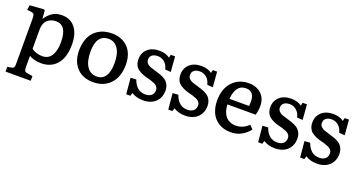

<svg xmlns="http://www.w3.org/2000/svg" viewBox="-45 -1137 3660 1970"><g transform="rotate(20 1785.0 -152.0)"><path d="M33.2 219.2V167L79.1 159.2Q95.7 156.2 101.8 146Q107.9 135.7 107.9 113.8V-383.8Q107.9 -418.9 101.8 -431.2Q95.7 -443.4 70.8 -446.8L24.9 -453.1L33.2 -504.9L184.1 -516.1L196.8 -508.8L203.1 -420.9H206.1Q236.3 -467.8 278.3 -495.4Q320.3 -522.9 383.8 -522.9Q474.1 -522.9 526.6 -457.3Q579.1 -391.6 579.1 -272Q579.1 -134.3 516.4 -60.1Q453.6 14.2 345.2 14.2Q303.7 14.2 269.3 4.6Q234.9 -4.9 213.9 -18.1V110.8Q213.9 134.8 221.4 145.3Q229 155.8 247.1 158.2L308.1 168V219.2ZM331.1 -58.1Q397.9 -58.1 431.4 -111.6Q464.8 -165 464.8 -257.8Q464.8 -443.8 345.2 -443.8Q320.3 -443.8 298.3 -436.8Q276.4 -429.7 256.6 -414.3Q236.8 -398.9 225.3 -370.4Q213.9 -341.8 213.9 -303.2V-96.2Q233.4 -78.6 266.4 -68.4Q299.3 -58.1 331.1 -58.1Z M914.6 14.2Q796.4 14.2 731.9 -57.1Q667.5 -128.4 667.5 -242.2Q667.5 -300.8 681.6 -348.4Q695.8 -396 720 -428Q744.1 -460 777.6 -481.7Q811 -503.4 848.6 -513.2Q886.2 -522.9 928.7 -522.9Q980.5 -522.9 1023.9 -506.6Q1067.4 -490.2 1100.1 -459Q1132.8 -427.7 1151.1 -378.9Q1169.4 -330.1 1169.4 -268.1Q1169.4 -134.8 1098.9 -60.3Q1028.3 14.2 914.6 14.2ZM928.7 -53.2Q989.7 -53.2 1022.2 -101.8Q1054.7 -150.4 1054.7 -244.1Q1054.7 -347.7 1016.8 -403.3Q979 -459 912.6 -459Q851.1 -459 816.4 -413.6Q781.7 -368.2 781.7 -272.9Q781.7 -169.4 819.6 -111.3Q857.4 -53.2 928.7 -53.2Z M1276.4 14.2 1260.3 -160.2 1321.3 -164.1Q1360.8 -50.8 1460.4 -50.8Q1500.5 -50.8 1524.9 -71.3Q1549.3 -91.8 1549.3 -128.9Q1549.3 -150.4 1537.4 -166Q1525.4 -181.6 1505.9 -190.2Q1486.3 -198.7 1461.2 -206.8Q1436 -214.8 1409.9 -220.9Q1383.8 -227.1 1358.6 -238.8Q1333.5 -250.5 1314 -265.4Q1294.4 -280.3 1282.5 -306.6Q1270.5 -333 1270.5 -368.2Q1270.5 -436.5 1317.6 -479.7Q1364.7 -522.9 1448.2 -522.9Q1479.5 -522.9 1510.5 -513.4Q1541.5 -503.9 1559.6 -488.8L1567.4 -522.9H1614.3L1627.4 -356.9L1565.4 -361.8Q1554.7 -410.6 1522.2 -437.7Q1489.7 -464.8 1449.2 -464.8Q1409.2 -464.8 1386.7 -447.3Q1364.3 -429.7 1364.3 -397Q1364.3 -373 1379.6 -356.7Q1395 -340.3 1419.4 -331.3Q1443.8 -322.3 1473.6 -314.5Q1503.4 -306.6 1533.2 -295.7Q1563 -284.7 1587.4 -268.8Q1611.8 -252.9 1627.2 -223.6Q1642.6 -194.3 1642.6 -153.8Q1642.6 -121.1 1631.1 -91.3Q1619.6 -61.5 1597.4 -37.8Q1575.2 -14.2 1539.3 0Q1503.4 14.2 1458.5 14.2Q1383.3 14.2 1332.5 -20L1321.3 14.2Z M1735.4 14.2 1719.2 -160.2 1780.3 -164.1Q1819.8 -50.8 1919.4 -50.8Q1959.5 -50.8 1983.9 -71.3Q2008.3 -91.8 2008.3 -128.9Q2008.3 -150.4 1996.3 -166Q1984.4 -181.6 1964.8 -190.2Q1945.3 -198.7 1920.2 -206.8Q1895 -214.8 1868.9 -220.9Q1842.8 -227.1 1817.6 -238.8Q1792.5 -250.5 1772.9 -265.4Q1753.4 -280.3 1741.5 -306.6Q1729.5 -333 1729.5 -368.2Q1729.5 -436.5 1776.6 -479.7Q1823.7 -522.9 1907.2 -522.9Q1938.5 -522.9 1969.5 -513.4Q2000.5 -503.9 2018.6 -488.8L2026.4 -522.9H2073.2L2086.4 -356.9L2024.4 -361.8Q2013.7 -410.6 1981.2 -437.7Q1948.7 -464.8 1908.2 -464.8Q1868.2 -464.8 1845.7 -447.3Q1823.2 -429.7 1823.2 -397Q1823.2 -373 1838.6 -356.7Q1854 -340.3 1878.4 -331.3Q1902.8 -322.3 1932.6 -314.5Q1962.4 -306.6 1992.2 -295.7Q2022 -284.7 2046.4 -268.8Q2070.8 -252.9 2086.2 -223.6Q2101.6 -194.3 2101.6 -153.8Q2101.6 -121.1 2090.1 -91.3Q2078.6 -61.5 2056.4 -37.8Q2034.2 -14.2 1998.3 0Q1962.4 14.2 1917.5 14.2Q1842.3 14.2 1791.5 -20L1780.3 14.2Z M2414.6 14.2Q2336.4 14.2 2281.2 -21.2Q2226.1 -56.6 2200.2 -114.3Q2174.3 -171.9 2174.3 -245.1Q2174.3 -373.5 2242.9 -448.2Q2311.5 -522.9 2422.4 -522.9Q2505.4 -522.9 2557.9 -474.1Q2610.4 -425.3 2610.4 -341.8Q2610.4 -294.9 2596.2 -243.2H2287.6Q2290.5 -161.1 2330.3 -114.5Q2370.1 -67.9 2440.4 -67.9Q2518.6 -67.9 2579.6 -127L2617.2 -88.9Q2584.5 -44.9 2532.7 -15.4Q2481 14.2 2414.6 14.2ZM2287.6 -304.2H2501.5Q2504.4 -324.2 2504.4 -352.1Q2504.4 -463.9 2410.2 -463.9Q2301.3 -463.9 2287.6 -304.2Z M2716.3 14.2 2700.2 -160.2 2761.2 -164.1Q2800.8 -50.8 2900.4 -50.8Q2940.4 -50.8 2964.8 -71.3Q2989.3 -91.8 2989.3 -128.9Q2989.3 -150.4 2977.3 -166Q2965.3 -181.6 2945.8 -190.2Q2926.3 -198.7 2901.1 -206.8Q2876 -214.8 2849.9 -220.9Q2823.7 -227.1 2798.6 -238.8Q2773.4 -250.5 2753.9 -265.4Q2734.4 -280.3 2722.4 -306.6Q2710.4 -333 2710.4 -368.2Q2710.4 -436.5 2757.6 -479.7Q2804.7 -522.9 2888.2 -522.9Q2919.4 -522.9 2950.4 -513.4Q2981.4 -503.9 2999.5 -488.8L3007.3 -522.9H3054.2L3067.4 -356.9L3005.4 -361.8Q2994.6 -410.6 2962.2 -437.7Q2929.7 -464.8 2889.2 -464.8Q2849.1 -464.8 2826.7 -447.3Q2804.2 -429.7 2804.2 -397Q2804.2 -373 2819.6 -356.7Q2835 -340.3 2859.4 -331.3Q2883.8 -322.3 2913.6 -314.5Q2943.4 -306.6 2973.1 -295.7Q3002.9 -284.7 3027.3 -268.8Q3051.8 -252.9 3067.1 -223.6Q3082.5 -194.3 3082.5 -153.8Q3082.5 -121.1 3071 -91.3Q3059.6 -61.5 3037.4 -37.8Q3015.1 -14.2 2979.2 0Q2943.4 14.2 2898.4 14.2Q2823.2 14.2 2772.5 -20L2761.2 14.2Z M3175.3 14.2 3159.2 -160.2 3220.2 -164.1Q3259.8 -50.8 3359.4 -50.8Q3399.4 -50.8 3423.8 -71.3Q3448.2 -91.8 3448.2 -128.9Q3448.2 -150.4 3436.3 -166Q3424.3 -181.6 3404.8 -190.2Q3385.3 -198.7 3360.1 -206.8Q3335 -214.8 3308.8 -220.9Q3282.7 -227.1 3257.6 -238.8Q3232.4 -250.5 3212.9 -265.4Q3193.4 -280.3 3181.4 -306.6Q3169.4 -333 3169.4 -368.2Q3169.4 -436.5 3216.6 -479.7Q3263.7 -522.9 3347.2 -522.9Q3378.4 -522.9 3409.4 -513.4Q3440.4 -503.9 3458.5 -488.8L3466.3 -522.9H3513.2L3526.4 -356.9L3464.4 -361.8Q3453.6 -410.6 3421.1 -437.7Q3388.7 -464.8 3348.1 -464.8Q3308.1 -464.8 3285.6 -447.3Q3263.2 -429.7 3263.2 -397Q3263.2 -373 3278.6 -356.7Q3293.9 -340.3 3318.4 -331.3Q3342.8 -322.3 3372.6 -314.5Q3402.3 -306.6 3432.1 -295.7Q3461.9 -284.7 3486.3 -268.8Q3510.7 -252.9 3526.1 -223.6Q3541.5 -194.3 3541.5 -153.8Q3541.5 -121.1 3530 -91.3Q3518.6 -61.5 3496.3 -37.8Q3474.1 -14.2 3438.2 0Q3402.3 14.2 3357.4 14.2Q3282.2 14.2 3231.4 -20L3220.2 14.2Z"/></g></svg>

Font: Literata Book Medium
Style: Regular
Weight: 500
Designer: Latin by Veronika Burian and Jose Scaglione. Greek by Irene Vlachou. Cyrillic by Vera Evstafieva
Foundry: TypeTogether
Version: Version 2.003;PS 002.003;hotconv 1.0.88;makeotf.lib2.5.64775